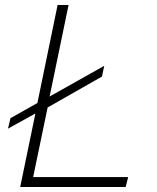

<svg xmlns="http://www.w3.org/2000/svg" viewBox="-20 -750 629 770"><path d="M398 -486 179 -363 255 -730H211L130 -337L22 -276L12 -234L122 -295L61 0H484L494 -40H113L171 -319L389 -443Z"/></svg>

Font: Nacelle UltraLight
Style: Italic
Weight: 200
Italic angle: -12°
Designer: Sora Sagano
Foundry: Sora Sagano
Version: Version 1.000;FEAKit 1.0